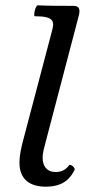

<svg xmlns="http://www.w3.org/2000/svg" viewBox="-20 -688 328 721"><path d="M152 13C223 13 246 -23 260 -50C264 -59 243 -74 239 -67C227 -50 210 -42 189 -42C156 -42 140 -64 140 -96C140 -114 146 -134 152 -157L274 -622C283 -653 279 -666 255 -666C213 -666 163 -666 122 -668C113 -668 104 -627 111 -627C184 -627 185 -607 175 -571L69 -169C59 -132 53 -103 53 -78C53 -11 96 13 152 13Z"/></svg>

Font: Junicode Two Beta SemiCondensed Medium
Style: Italic
Weight: 500
Width: 4
Italic angle: -10°
Version: Version 1.063